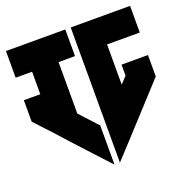

<svg xmlns="http://www.w3.org/2000/svg" viewBox="-117 -787 815 846"><g transform="rotate(-20 291.0 -364.0)"><path d="M0 -680.7V-555.7H77.1V-450.2H0V-349.6L77.1 -266.6L85.9 -256.8L129.9 -208L206.1 -125L278.3 -46.9V-230.5L201.2 -314.5V-555.7H278.3V-680.7ZM303.7 -680.7V-555.7V-230.5V-46.9L376 -125L582 -349.6V-450.2H458V-398.4L428.7 -367.2V-555.7H582V-680.7H428.7Z"/></g></svg>

Font: Puffy Slushy
Style: Regular
Weight: 400
Designer: Intuisi Creative
Foundry: Intuisi Creative
Version: Version 001.000